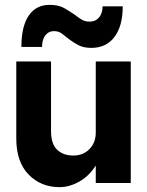

<svg xmlns="http://www.w3.org/2000/svg" viewBox="-20 -753 605 790"><path d="M184 -733Q221 -733 244.5 -719.5Q268 -706 288 -692Q302 -681 316 -672.5Q330 -664 348 -664Q373 -664 387.5 -681Q402 -698 402 -727H485Q485 -646 451 -601Q417 -556 356 -556Q324 -556 303 -567Q282 -578 265 -591Q249 -604 235 -614.5Q221 -625 202 -625Q180 -625 166.5 -607.5Q153 -590 153 -560H68Q68 -644 98 -688.5Q128 -733 184 -733ZM190 -213Q190 -161 215 -137Q240 -113 282 -113Q322 -113 348 -139.5Q374 -166 374 -207V-500H518V0H374V-72Q347 -29 306.5 -6Q266 17 225 17Q148 17 97.5 -35Q47 -87 47 -183V-500H190Z"/></svg>

Font: Overused Grotesk
Style: Bold
Weight: 700
Version: Version 0.003